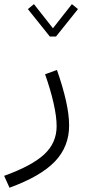

<svg xmlns="http://www.w3.org/2000/svg" viewBox="-107 -626 409 909"><path d="M158.2 -453.1H128.9L24.9 -583L53.7 -606.4L143.6 -492.2L233.4 -606.4L262.2 -583ZM106.4 -274.4 162.6 -294.9Q190.4 -215.3 205.3 -149.4Q220.2 -83.5 220.2 -31.7Q220.2 68.4 152.8 138.7Q85.4 209 -62 262.7L-87.4 206.5Q43.9 159.2 102.5 104.7Q161.1 50.3 161.1 -28.8Q161.1 -73.7 146.7 -137.5Q132.3 -201.2 106.4 -274.4Z"/></svg>

Font: Estedad-FD Light
Style: Regular
Weight: 300
Designer: Amin Abedi
Version: Version 7.3